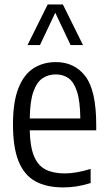

<svg xmlns="http://www.w3.org/2000/svg" viewBox="-20 -828 482 858"><path d="M262.5 9.5Q187.5 9.5 137.8 -18Q88 -45.5 63 -107.2Q38 -169 38 -272Q38 -372 62 -433.2Q86 -494.5 129.2 -522.5Q172.5 -550.5 229.5 -550.5Q314 -550.5 362 -486.5Q410 -422.5 410 -270.5V-245.5H113Q114.5 -172.5 132 -130.2Q149.5 -88 183.8 -70.5Q218 -53 270 -53Q318.5 -53 385 -73V-10Q351 0.5 321.5 5Q292 9.5 262.5 9.5ZM229.5 -495.5Q196.5 -495.5 170.8 -478.8Q145 -462 129.5 -419.2Q114 -376.5 113 -298.5H339Q338 -376.5 324 -419.2Q310 -462 285.8 -478.8Q261.5 -495.5 229.5 -495.5ZM103 -626.5 193 -808H261L351 -626.5H295.5L227 -771L158.5 -626.5Z"/></svg>

Font: Encode Sans Condensed
Style: Regular
Weight: 400
Width: 3
Designer: Multiple Designers
Foundry: Impallari Type
Version: Version 3.000; ttfautohint (v1.8.3) -l 8 -r 50 -G 200 -x 14 